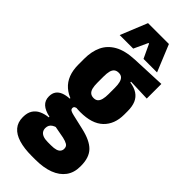

<svg xmlns="http://www.w3.org/2000/svg" viewBox="-278 -718 943 943"><g transform="rotate(45 193.5 -247.0)"><path d="M195 -136Q115.5 -136 69.5 -176.2Q23.5 -216.5 23.5 -295V-335Q23.5 -386 41.2 -423.5Q59 -461 98 -483Q137 -505 202 -508L379 -515.5V-414L266 -418V-413Q297 -408.5 317 -395.2Q337 -382 346.8 -359.5Q356.5 -337 356.5 -303.5V-280Q356.5 -213 316.2 -174.5Q276 -136 195 -136ZM186.5 81H209Q230 81 242.8 77Q255.5 73 261.2 65.2Q267 57.5 267 47.5V46.5Q267 31 255.5 24Q244 17 224 12.5L146.5 -2L168.5 -1.5Q156 2 147 7.5Q138 13 133.5 21.2Q129 29.5 129 40.5V41Q129 53 135 62Q141 71 153.8 76Q166.5 81 186.5 81ZM178.5 185Q126.5 185 89.2 173.8Q52 162.5 32.5 139.5Q13 116.5 13 81.5V79.5Q13 50.5 24.8 32Q36.5 13.5 57.2 3.8Q78 -6 104 -8.5V-13Q68 -20.5 49.8 -37.2Q31.5 -54 31.5 -81.5V-82.5Q31.5 -103 41 -116.8Q50.5 -130.5 68.5 -137.8Q86.5 -145 112 -146.5V-163.5L187.5 -138H176Q165.5 -138 159.5 -134.2Q153.5 -130.5 153.5 -123Q153.5 -114 161 -109.8Q168.5 -105.5 184 -102L260 -84.5Q326 -69.5 355.2 -39.5Q384.5 -9.5 384.5 48V53Q384.5 95.5 362.8 125Q341 154.5 300.8 169.8Q260.5 185 204 185ZM192.5 -231Q207 -231 215.2 -238.5Q223.5 -246 227.2 -260.8Q231 -275.5 231 -297V-340.5Q231 -362.5 227.2 -377Q223.5 -391.5 215.2 -399Q207 -406.5 193 -406.5H192Q177.5 -406.5 168.8 -399.2Q160 -392 156.2 -377.5Q152.5 -363 152.5 -340.5V-297Q152.5 -275.5 156.2 -260.8Q160 -246 169 -238.5Q178 -231 192.5 -231ZM121.5 -680.5H266.5L324 -540.5H230L196 -613H192L158.5 -540.5H64.5Z"/></g></svg>

Font: Anek Latin Condensed
Style: Bold
Weight: 700
Width: 3
Designer: Yesha Goshar
Foundry: Ek Type
Version: Version 1.003